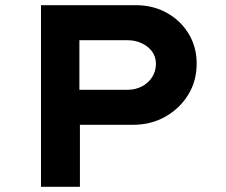

<svg xmlns="http://www.w3.org/2000/svg" viewBox="-20 -720 872 740"><path d="M138 0V-700H504Q570 -700 623 -670.5Q676 -641 707 -590Q738 -539 738 -475Q738 -408 705.5 -355Q673 -302 617.5 -270.5Q562 -239 493 -239H288V0ZM286 -374H472Q502 -374 527 -387Q552 -400 566.5 -423Q581 -446 581 -474Q581 -501 566.5 -521Q552 -541 527 -553Q502 -565 472 -565H286Z"/></svg>

Font: Lexend Giga SemiBold
Style: Regular
Weight: 600
Designer: Bonnie Shaver-Troup, Thomas Jockin
Foundry: Lexend
Version: Version 1.007